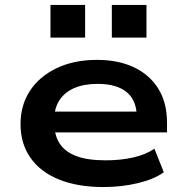

<svg xmlns="http://www.w3.org/2000/svg" viewBox="-20 -746 747 776"><path d="M398 10Q294 10 218.5 -20.5Q143 -51 103 -108.5Q63 -166 63 -244Q63 -321 101 -379Q139 -437 209 -470.5Q279 -504 372 -504Q459 -504 522.5 -473.5Q586 -443 620.5 -386.5Q655 -330 655 -251V-211H175V-295H555L533 -275Q532 -341 491.5 -374Q451 -407 375 -407Q319 -407 280 -390Q241 -373 220 -340.5Q199 -308 199 -261V-251Q199 -201 220.5 -167Q242 -133 287.5 -115.5Q333 -98 407 -98Q467 -98 518 -109.5Q569 -121 604 -145L642 -50Q604 -22 538 -6Q472 10 398 10ZM432 -594V-726H572V-594ZM184 -594V-726H324V-594Z"/></svg>

Font: Nunito Sans 10pt Expanded
Style: Bold
Weight: 700
Width: 7
Designer: Vernon Adams
Foundry: Vernon Adams
Version: Version 3.101;gftools[0.9.27]